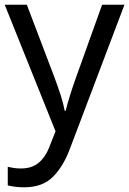

<svg xmlns="http://www.w3.org/2000/svg" viewBox="-20 -556 549 816"><path d="M83 240Q60 240 42.5 237.5Q25 235 13 232V153Q26 156 39.5 158Q53 160 69 160Q115 160 143.5 136.5Q172 113 188 73L216 2L0 -536H94L210 -231Q225 -191 237 -154.5Q249 -118 255 -85H259Q265 -110 277.5 -150.5Q290 -191 305 -232L414 -536H509L278 74Q250 150 205.5 195Q161 240 83 240Z"/></svg>

Font: Noto Sans Historical
Style: Regular
Weight: 400
Designer: Monotype Design Team
Foundry: Monotype Imaging Inc.
Version: Version 2.013; ttfautohint (v1.8.4.7-5d5b)